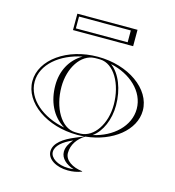

<svg xmlns="http://www.w3.org/2000/svg" viewBox="-114 -686 889 974"><g transform="rotate(15 330.0 -198.5)"><path d="M488 -503V-589H172V-503ZM456 -515H184V-577H456ZM317.8 37.6C300.5 58.8 287 79.6 287 105.4C287 139.4 317.8 166 357.6 177.8C348.3 179 340.4 179.4 331 179.4C272.2 179.4 233 150.8 233 120.4C233 87.5 267.4 59.7 317.8 37.6ZM256.9 -13.7C142.2 -35.5 52 -107.8 52 -200C52 -291.5 140.7 -363.3 253.9 -385.7C191.1 -349 158 -284.5 158 -210C158 -127.2 189.7 -54.3 256.9 -13.7ZM40 -200C40 -86.8 169.9 5 330 5C342.7 5 355.3 4.4 367.6 3.3L323.5 21.7C268.7 44.2 220.5 76.2 220.5 120.7C220.5 162.1 269.8 191.7 330.5 191.7C356.4 191.7 378.4 188.1 402.5 178.7V176.7C350.3 170.8 308.5 144.3 308.5 105.7C308.5 62.4 333.7 26.4 372.2 2.8C512.3 -11.6 620 -97 620 -200C620 -313.2 490.1 -405 330 -405C169.9 -405 40 -313.2 40 -200ZM190 -210C190 -309.7 244 -392.1 315 -394.7C320.3 -394.9 324.7 -395 330 -395C335.3 -395 339.7 -394.9 345 -394.7C416.4 -392.1 470 -300.4 470 -190C470 -90.3 416 -7.9 345 -5.3C339.7 -5.1 335.3 -5 330 -5C324.7 -5 320.3 -5.1 315 -5.3C243.6 -7.9 190 -99.6 190 -210ZM406.1 -14.3C452.9 -47.5 482 -115.9 482 -190C482 -273.3 452.1 -350.7 403.1 -386.3C507.2 -364.5 588 -291.4 588 -200C588 -109.4 508.7 -36.7 406.1 -14.3Z"/></g></svg>

Font: SortefaxS01
Style: Medium
Weight: 500
Designer: gluk
Foundry: gluk
Version: Version 0.261